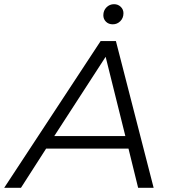

<svg xmlns="http://www.w3.org/2000/svg" viewBox="-70 -896 807 916"><path d="M-50 0 410 -700H483L663 0H589L543 -187H150L30 0ZM189 -247H528L434 -625ZM468 -780Q448 -780 435.5 -792.5Q423 -805 423 -823Q423 -846 438 -861Q453 -876 474 -876Q493 -876 506 -863.5Q519 -851 519 -833Q519 -810 504 -795Q489 -780 468 -780Z"/></svg>

Font: Montserrat
Style: Italic
Weight: 400
Italic angle: -11.3°
Designer: Julieta Ulanovsky
Foundry: Julieta Ulanovsky
Version: Version 9.000; ttfautohint (v1.8.4.7-5d5b)